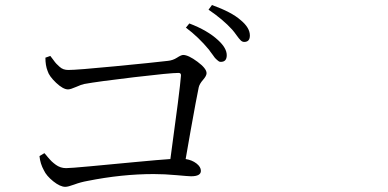

<svg xmlns="http://www.w3.org/2000/svg" viewBox="-20 -806 1540 762"><path d="M160.2 -577.1 179.7 -584Q182.6 -581.1 190.9 -569.3Q199.2 -557.6 203.6 -553.2Q208 -548.8 215.8 -541.5Q223.6 -534.2 232.4 -531.2Q241.2 -528.3 251 -528.3Q285.2 -528.3 437 -543Q588.9 -557.6 646.5 -564.5Q666 -566.4 682.6 -577.1Q699.2 -587.9 707 -587.9Q727.5 -587.9 763.7 -561Q799.8 -534.2 799.8 -515.6Q799.8 -504.9 785.6 -488.8Q771.5 -472.7 768.6 -459Q764.6 -439.5 756.3 -396Q748 -352.5 736.3 -286.1Q724.6 -219.7 716.8 -174.8Q742.2 -170.9 759.8 -157.2Q777.3 -143.6 777.3 -127.9Q777.3 -106.4 738.3 -106.4Q728.5 -106.4 680.7 -110.8Q632.8 -115.2 589.8 -115.2Q463.9 -115.2 327.1 -87.9Q299.8 -83 274.9 -73.7Q250 -64.5 239.3 -64.5Q218.8 -64.5 191.4 -86.4Q164.1 -108.4 154.3 -129.9Q139.6 -156.2 136.7 -186.5L156.2 -198.2Q158.2 -196.3 163.1 -190.4Q168 -184.6 169.9 -182.1Q171.9 -179.7 177.2 -173.8Q182.6 -168 185.1 -165.5Q187.5 -163.1 192.9 -158.7Q198.2 -154.3 201.7 -151.9Q205.1 -149.4 210.4 -146.5Q215.8 -143.6 220.7 -142.1Q225.6 -140.6 231 -139.6Q236.3 -138.7 242.2 -138.7Q258.8 -138.7 337.4 -146Q416 -153.3 513.7 -162.6Q611.3 -171.9 656.2 -174.8Q694.3 -451.2 698.2 -505.9Q699.2 -516.6 688.5 -516.6Q656.2 -516.6 511.7 -499.5Q367.2 -482.4 314.5 -472.7Q303.7 -470.7 281.7 -460.9Q259.8 -451.2 250 -451.2Q230.5 -451.2 202.6 -477.5Q174.8 -503.9 168.9 -524.4Q160.2 -545.9 160.2 -577.1ZM717.8 -696.3 731.4 -712.9Q803.7 -685.5 845.7 -646.5Q879.9 -615.2 879.9 -586.9Q879.9 -560.5 856.4 -560.5Q854.5 -560.5 852.1 -561Q849.6 -561.5 847.2 -563.5Q844.7 -565.4 842.3 -567.4Q839.8 -569.3 836.9 -572.3Q834 -575.2 832 -577.6Q830.1 -580.1 826.7 -585Q823.2 -589.8 821.3 -592.3Q819.3 -594.7 815.4 -600.1Q811.5 -605.5 809.6 -608.4Q767.6 -659.2 717.8 -696.3ZM807.6 -767.6 821.3 -786.1Q899.4 -757.8 934.6 -726.6Q971.7 -696.3 971.7 -665Q971.7 -639.6 949.2 -639.6Q941.4 -639.6 935.1 -646Q928.7 -652.3 918.9 -666Q909.2 -679.7 901.4 -688.5Q865.2 -728.5 807.6 -767.6Z"/></svg>

Font: Bpmf Zihi Serif Regular
Style: Regular
Weight: 400
Foundry: But Ko
Version: Version 1.320